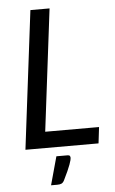

<svg xmlns="http://www.w3.org/2000/svg" viewBox="-61 -759 597 993"><g transform="rotate(-5 238.0 -262.0)"><path d="M47 0ZM157 -84H436.5L426.5 0H47L135.5 -717.5H235ZM261.5 47.5Q270.5 47.5 273.2 51.8Q276 56 276 60.5Q276 66 274 74.5Q272 83 267 96.5Q262 110 253.5 129.2Q245 148.5 231.5 175.5Q225.5 187 217.2 190.8Q209 194.5 196 194.5H163L203.5 47.5Z"/></g></svg>

Font: Lato Medium
Style: Italic
Weight: 500
Italic angle: -7°
Designer: Lukasz Dziedzic
Foundry: tyPoland Lukasz Dziedzic
Version: Version 2.006; 2014-01-15